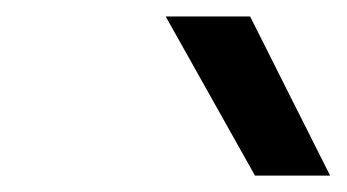

<svg xmlns="http://www.w3.org/2000/svg" viewBox="-20 -722 419 232"><path d="M288.1 -509.8 180.2 -702.1H282.2L378.9 -509.8Z"/></svg>

Font: Gully
Style: Bold
Weight: 700
Designer: jaikishan Patel
Foundry: MagicType
Version: Version 1.000;Glyphs 3.2 (3242)